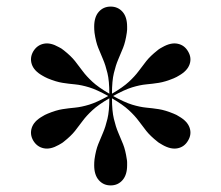

<svg xmlns="http://www.w3.org/2000/svg" viewBox="-20 -780 672 583"><path d="M316 -217Q294 -217 280 -233Q266 -249 266 -278Q266 -282.5 266.2 -287Q266.5 -291.5 267 -296.5Q271 -324 278.2 -342Q285.5 -360 293 -377.5Q300.5 -395 306.2 -419Q312 -443 312 -481.5Q278.5 -462 260.5 -445.2Q242.5 -428.5 231.2 -413.2Q220 -398 207.8 -382.5Q195.5 -367 174 -350Q170 -346.5 166.2 -344.5Q162.5 -342.5 158.5 -340Q133 -325.5 112.8 -329.8Q92.5 -334 81 -353Q70 -372 76.5 -392Q83 -412 108.5 -426.5Q112.5 -429 116.2 -431Q120 -433 125 -435Q150.5 -445.5 169.8 -448.5Q189 -451.5 208 -453.2Q227 -455 250.8 -462.2Q274.5 -469.5 308.5 -488.5Q274.5 -507.5 250.8 -514.8Q227 -522 208 -523.8Q189 -525.5 169.8 -528.5Q150.5 -531.5 125 -542Q120 -544 116.2 -546.2Q112.5 -548.5 108.5 -550.5Q83 -565 76.5 -585Q70 -605 81 -624Q92.5 -643 112.8 -647.2Q133 -651.5 158.5 -637Q162.5 -635 166.2 -632.8Q170 -630.5 174 -627Q195.5 -610 207.8 -594.5Q220 -579 231.2 -563.8Q242.5 -548.5 260.5 -531.8Q278.5 -515 312 -495.5Q312 -534.5 306.2 -558.2Q300.5 -582 293 -599.5Q285.5 -617 278.2 -635Q271 -653 267 -680.5Q266.5 -686 266.2 -690.2Q266 -694.5 266 -699Q266 -728.5 280 -744.2Q294 -760 316 -760Q338 -760 352 -744.2Q366 -728.5 366 -699Q366 -694.5 366 -690.2Q366 -686 365 -680.5Q361 -653 353.8 -635Q346.5 -617 339 -599.5Q331.5 -582 325.8 -558.2Q320 -534.5 320 -495.5Q353.5 -515 371.5 -531.8Q389.5 -548.5 400.8 -563.8Q412 -579 424.2 -594.5Q436.5 -610 458 -627Q462 -630.5 466 -632.8Q470 -635 473.5 -637Q499 -651.5 519.5 -647.2Q540 -643 551 -624Q562.5 -605 555.8 -585Q549 -565 523.5 -550.5Q520 -548.5 516 -546.2Q512 -544 507 -542Q481.5 -531.5 462.2 -528.5Q443 -525.5 424 -523.8Q405 -522 381.2 -514.8Q357.5 -507.5 323.5 -488.5Q357.5 -469.5 381.2 -462.2Q405 -455 424 -453.2Q443 -451.5 462.2 -448.5Q481.5 -445.5 507 -435Q512 -433 516 -431Q520 -429 523.5 -426.5Q549 -412 555.8 -392Q562.5 -372 551 -353Q540 -334 519.5 -329.8Q499 -325.5 473.5 -340Q470 -342.5 466 -344.5Q462 -346.5 458 -350Q436.5 -367 424.2 -382.5Q412 -398 400.8 -413.2Q389.5 -428.5 371.5 -445.2Q353.5 -462 320 -481.5Q320 -443 325.8 -419Q331.5 -395 339 -377.5Q346.5 -360 353.8 -342Q361 -324 365 -296.5Q366 -291.5 366 -287Q366 -282.5 366 -278Q366 -249 352 -233Q338 -217 316 -217Z"/></svg>

Font: Bodoni Moda 28pt
Style: Regular
Weight: 400
Designer: Owen Earl
Foundry: indestructible type
Version: Version 2.005